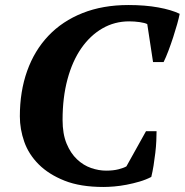

<svg xmlns="http://www.w3.org/2000/svg" viewBox="-20 -732 735 764"><path d="M561 -210H603Q603 -194 602 -171.5Q601 -149 598 -123.5Q595 -98 591 -73Q587 -48 582 -28Q561 -17 535.5 -9.5Q510 -2 484 3Q458 8 434 10Q410 12 392 12Q300 12 237 -13Q174 -38 134 -78Q94 -118 76.5 -168Q59 -218 59 -269Q59 -368 88 -449.5Q117 -531 172.5 -589.5Q228 -648 308.5 -680Q389 -712 491 -712Q557 -712 609.5 -702.5Q662 -693 695 -677Q692 -661 685 -636Q678 -611 669 -583.5Q660 -556 650 -529.5Q640 -503 631 -485H589L566 -636Q557 -641 536 -644Q515 -647 494 -647Q436 -647 387.5 -619Q339 -591 303.5 -540Q268 -489 248.5 -416.5Q229 -344 229 -255Q229 -199 245 -160.5Q261 -122 286.5 -98Q312 -74 342.5 -63.5Q373 -53 402 -53Q431 -53 452 -58.5Q473 -64 483 -70Z"/></svg>

Font: PTSerif
Style: Bold Italic
Weight: 700
Italic angle: -12°
Designer: A.Korolkova, O.Umpeleva, V.Yefimov
Foundry: ParaType Ltd
Version: Version 1.000W OFL; ttfautohint (v1.2) -l 8 -r 50 -G 200 -x 